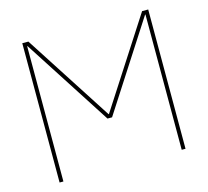

<svg xmlns="http://www.w3.org/2000/svg" viewBox="-105 -851 1051 972"><g transform="rotate(-15 421.0 -365.0)"><path d="M731 0V-709H729L433 -250H409L113 -709H111V0H91V-730H123L420 -270H422L719 -730H751V0Z"/></g></svg>

Font: Mplus 1p Thin
Style: Regular
Weight: 250
Version: Version 1.061